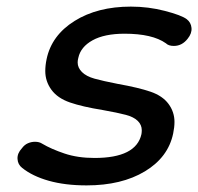

<svg xmlns="http://www.w3.org/2000/svg" viewBox="-20 -555 600 581"><path d="M242 6Q177 6 127.5 -8Q78 -22 47 -47Q34 -57 33 -74Q32 -91 46 -106Q54 -117 64.5 -121.5Q75 -126 86 -126Q99 -126 108 -120Q135 -104 175 -90.5Q215 -77 266 -77Q392 -77 408 -149Q409 -155 409 -161Q409 -177 397 -189Q385 -201 360.5 -207.5Q336 -214 291 -222Q229 -232 191.5 -245Q154 -258 135.5 -283.5Q117 -309 117 -340Q117 -357 121 -376Q136 -448 205.5 -491.5Q275 -535 376 -535Q429 -535 479 -522Q529 -509 545 -497Q558 -487 559.5 -470.5Q561 -454 548 -438Q531 -416 506 -416Q490 -416 482 -424Q441 -453 357 -453Q296 -453 260 -433Q224 -413 217 -380Q215 -373 215 -366Q215 -350 228 -337Q241 -324 266 -317Q291 -310 337 -301Q399 -290 435.5 -277.5Q472 -265 490 -240.5Q508 -216 508 -186Q508 -170 504 -151Q489 -79 418.5 -36.5Q348 6 242 6Z"/></svg>

Font: Sepalumica Med
Style: Italic
Weight: 500
Italic angle: -12°
Designer: Julieta Ulanovsky
Foundry: Julieta Ulanovsky
Version: Version 7.200